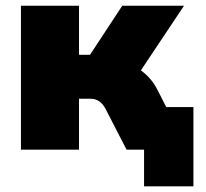

<svg xmlns="http://www.w3.org/2000/svg" viewBox="-20 -530 730 680"><path d="M54.2 0V-509.8H259.8V-335.9H298.8L413.1 -509.8H631.8L479 -280.8Q516.1 -253.9 537.1 -212.9L568.8 -150.9H665V129.9H490.2V0H428.2L354 -144Q335.4 -180.2 300.8 -180.2H259.8V0Z"/></svg>

Font: Mulish ExtraBlack
Style: Regular
Weight: 1000
Designer: Vernon Adams
Foundry: Vernon Adams
Version: Version 3.603; ttfautohint (v1.8.3)